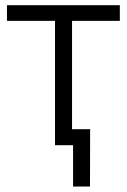

<svg xmlns="http://www.w3.org/2000/svg" viewBox="-20 -549 479 726"><path d="M188 0V-470.2H6.3V-529.3H433.1V-470.2H252.4V0ZM256.3 156.2V0H214.4V-60.5H320.8L320.3 156.2Z"/></svg>

Font: Inter 24pt Light
Style: Regular
Weight: 300
Designer: Rasmus Andersson
Foundry: rsms
Version: Version 4.001;git-66647c0bb